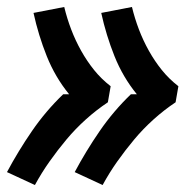

<svg xmlns="http://www.w3.org/2000/svg" viewBox="-34 -610 554 550"><path d="M260 -80 180 -117Q212 -177 251.5 -234.5Q291 -292 341 -340H358Q318 -389 294 -449Q270 -509 256 -573L344 -590Q352 -557 364 -525.5Q376 -494 392.5 -464.5Q409 -435 429.5 -409.5Q450 -384 477 -363L469 -317Q436 -295 406 -268Q376 -241 350.5 -210.5Q325 -180 302 -147.5Q279 -115 260 -80ZM66 -80 -14 -117Q18 -177 57.5 -234.5Q97 -292 147 -340H164Q124 -389 100 -449Q76 -509 62 -573L150 -590Q158 -557 170 -525.5Q182 -494 198.5 -464.5Q215 -435 235.5 -409.5Q256 -384 283 -363L275 -317Q242 -295 212 -268Q182 -241 156.5 -210.5Q131 -180 108 -147.5Q85 -115 66 -80Z"/></svg>

Font: Iosevka Term Curly Hv Obl
Style: Regular
Weight: 900
Italic angle: -9°
Designer: Belleve Invis
Foundry: Belleve Invis
Version: Version 32.3.0